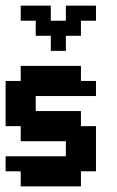

<svg xmlns="http://www.w3.org/2000/svg" viewBox="-20 -663 415 683"><path d="M53.6 -375V-428.6H267.9V-375H321.4V-321.4H107.1V-267.9H267.9V-214.3H321.4V-53.6H267.9V0H53.6V-53.6H0V-107.1H214.3V-160.7H53.6V-214.3H0V-375ZM53.6 -589.3V-642.9H160.7V-589.3H214.3V-642.9H321.4V-589.3H267.9V-535.7H214.3V-482.1H160.7V-535.7H107.1V-589.3Z"/></svg>

Font: Jersey 10
Style: Regular
Weight: 400
Designer: Sarah Cadigan-Fried
Version: Version 1.000